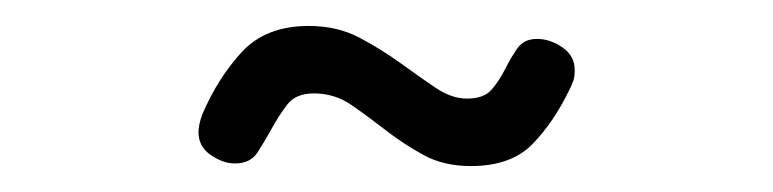

<svg xmlns="http://www.w3.org/2000/svg" viewBox="-20 -751 596 148"><path d="M343 -623Q322 -623 306.5 -631.5Q291 -640 277.5 -650.5Q264 -661 251 -670Q238 -679 222 -679Q208 -679 201.5 -670.5Q195 -662 189.5 -652Q184 -642 178.5 -633.5Q173 -625 161 -625Q152 -625 142.5 -631.5Q133 -638 133 -649Q133 -655 136 -663Q148 -691 166.5 -711Q185 -731 218 -731Q240 -731 257 -722Q274 -713 288.5 -702.5Q303 -692 315.5 -683.5Q328 -675 340 -675Q353 -675 359 -682Q365 -689 369.5 -698Q374 -707 379 -714Q384 -721 394 -721Q404 -721 413.5 -714.5Q423 -708 423 -697Q423 -692 422 -689Q421 -686 419 -682Q407 -657 390.5 -640Q374 -623 343 -623Z"/></svg>

Font: Hanken Light
Style: Light
Weight: 300
Designer: Alfredo Marco Pradil
Foundry: Hanken Design Co.
Version: Version 2.06 2014